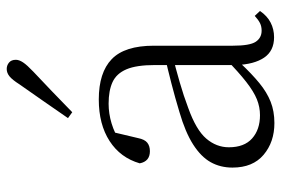

<svg xmlns="http://www.w3.org/2000/svg" viewBox="-156 -688 857 586"><g transform="rotate(-90 273.0 -394.5)"><path d="M191 14Q133 14 94 -19Q55 -52 55 -114Q55 -151 71.5 -180.5Q88 -210 125.5 -234Q163 -258 225 -276Q268 -289 312.5 -300.5Q357 -312 397 -321V-297Q357 -287 315.5 -275Q274 -263 237 -249Q170 -225 143.5 -194Q117 -163 117 -125Q117 -78 144 -54Q171 -30 215 -30Q240 -30 263.5 -39.5Q287 -49 316.5 -72Q346 -95 386 -134L392 -89H373Q341 -55 313 -32Q285 -9 256 2.5Q227 14 191 14ZM453 13Q411 13 390.5 -17.5Q370 -48 368 -102V-106V-350Q368 -407 355 -437.5Q342 -468 316 -480Q290 -492 250 -492Q220 -492 190 -483Q160 -474 128 -454L164 -482L145 -402Q141 -382 131 -374Q121 -366 105 -366Q74 -366 68 -397Q85 -456 136 -489Q187 -522 263 -522Q345 -522 386 -482.5Q427 -443 427 -354V-113Q427 -61 439 -43Q451 -25 473 -25Q486 -25 496 -30Q506 -35 518 -46L533 -30Q518 -8 497.5 2.5Q477 13 453 13ZM206 -616Q233 -655 259 -692.5Q285 -730 309 -764Q323 -786 333.5 -794.5Q344 -803 356 -803Q367 -803 375.5 -796Q384 -789 384 -775Q384 -765 376 -753Q368 -741 348 -722Q320 -696 288.5 -665.5Q257 -635 224 -603Z"/></g></svg>

Font: Noto Serif JP ExtraLight
Style: Regular
Weight: 200
Designer: Ryoko NISHIZUKA  (kana & ideographs); Frank Grießhammer (Latin, Greek & Cyrillic); Wenlong ZHANG  (bopomofo); Sandoll Co
Foundry: Adobe
Version: Version 2.002-H1;hotconv 1.1.0;makeotfexe 2.6.0